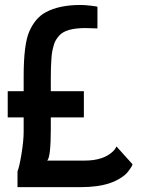

<svg xmlns="http://www.w3.org/2000/svg" viewBox="-20 -768 586 788"><path d="M188.5 -238.3Q188.5 -123 173.8 -108.9H327.1Q404.3 -108.9 443.4 -146.5Q452.6 -154.8 458 -167L523.9 -93.8Q523.9 -93.3 522.5 -89.8Q521 -86.4 518.6 -82Q516.1 -77.6 508.5 -67.4Q501 -57.1 491.7 -49.3Q482.4 -41.5 465.6 -31.7Q448.7 -22 428.7 -15.6Q380.4 0 313.5 0H51.8V-64.5Q59.6 -83.5 68.4 -137.2Q77.1 -190.9 77.1 -227.5V-286.1H11.7V-393.6H77.1V-454.1Q77.1 -585.9 100.1 -638.7Q125 -695.3 168.9 -718.3Q223.6 -747.6 310.5 -747.6Q327.1 -747.6 353.3 -744.6Q379.4 -741.7 379.9 -739.7V-651.4L330.1 -652.8Q251.5 -652.8 223.6 -622.6Q207 -604 201.9 -586.7Q196.8 -569.3 194.3 -556.4Q191.9 -543.5 190.9 -524.9Q188.5 -493.7 188.5 -447.3V-393.6H324.2V-286.1H188.5Z"/></svg>

Font: News Cycle
Style: Bold
Weight: 700
Version: Version 0.5.1